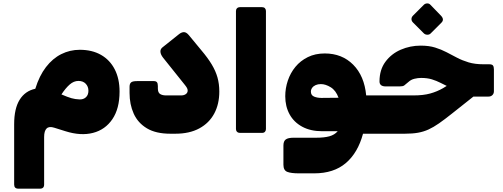

<svg xmlns="http://www.w3.org/2000/svg" viewBox="-20 -793 3021 1153"><path d="M90 340Q65 340 65 315V-47Q65 -141 98 -194Q131 -247 192 -260Q216 -338 256 -390Q296 -442 348 -468Q400 -494 459 -494Q533 -494 586.5 -463.5Q640 -433 669 -376.5Q698 -320 698 -243Q698 -141 655 -77.5Q612 -14 538.5 5Q465 24 373 -5L306 -26Q275 -36 260 -21.5Q245 -7 245 30V315Q245 340 220 340ZM457 -196Q481 -195 496 -209Q511 -223 511 -248Q511 -273 495 -290Q479 -307 451 -307Q423 -307 398.5 -285.5Q374 -264 349 -226Q386 -210 408.5 -203.5Q431 -197 457 -196Z M1003 10Q916 10 862 -22.5Q808 -55 783 -110.5Q758 -166 758 -235V-272Q758 -290 767 -298Q776 -306 803 -306H904Q917 -306 922.5 -299Q928 -292 928 -276V-262Q928 -237 941.5 -228.5Q955 -220 977 -220H1068Q1085 -220 1096 -228Q1107 -236 1107 -249Q1107 -257 1103 -264.5Q1099 -272 1091 -282L959 -447Q945 -465 943.5 -481Q942 -497 955 -508L1054 -587Q1070 -600 1084.5 -600Q1099 -600 1114 -582L1190 -490Q1228 -445 1251.5 -406Q1275 -367 1286 -328Q1297 -289 1297 -243Q1297 -168 1266.5 -111Q1236 -54 1177 -22Q1118 10 1033 10Z M1420 5Q1410 5 1403.5 -1.5Q1397 -8 1397 -18V-727Q1397 -737 1403.5 -743.5Q1410 -750 1420 -750H1554Q1565 -750 1571 -743.5Q1577 -737 1577 -727V-18Q1577 -8 1571 -1.5Q1565 5 1554 5Z M1775 248Q1728 248 1705 239Q1682 230 1682 196V81Q1682 55 1696 44.5Q1710 34 1744 34H1881Q1927 34 1958 25.5Q1989 17 2008 -5H1915Q1845 -5 1795 -32Q1745 -59 1719 -106.5Q1693 -154 1693 -215Q1693 -263 1708.5 -309Q1724 -355 1754 -391.5Q1784 -428 1828.5 -450Q1873 -472 1930 -472Q2034 -472 2101 -404.5Q2168 -337 2179 -220H2228Q2243 -220 2243 -205L2244 -20Q2244 10 2214 10H2160Q2129 125 2056.5 186.5Q1984 248 1867 248ZM1910 -205 2013 -206Q1997 -250 1966 -269Q1935 -288 1907 -288Q1889 -288 1875.5 -282Q1862 -276 1854.5 -265.5Q1847 -255 1847 -243Q1847 -221 1866 -213Q1885 -205 1910 -205Z M2214 10Q2199 10 2199 -5V-190Q2199 -220 2229 -220H2464Q2522 -220 2563.5 -231.5Q2605 -243 2640.5 -263.5Q2676 -284 2714 -311L2781 -359L2896 -271L2693 -110Q2649 -75 2616 -52Q2583 -29 2553.5 -15.5Q2524 -2 2490.5 4Q2457 10 2411 10ZM2820 -213V-241Q2773 -241 2738.5 -249Q2704 -257 2677 -270Q2650 -283 2625.5 -295.5Q2601 -308 2573.5 -316.5Q2546 -325 2509 -325Q2490 -325 2469 -320Q2448 -315 2433 -301Q2415 -285 2407 -279.5Q2399 -274 2378 -274H2297Q2259 -274 2259 -304Q2259 -374 2294.5 -422Q2330 -470 2386.5 -494.5Q2443 -519 2506 -519Q2556 -519 2593 -507.5Q2630 -496 2661.5 -479.5Q2693 -463 2724.5 -446.5Q2756 -430 2794 -418.5Q2832 -407 2884 -407H2918Q2935 -407 2940.5 -399.5Q2946 -392 2946 -376V-245Q2946 -231 2937 -222Q2928 -213 2913 -213ZM2566 -592Q2558 -584 2545.5 -584.5Q2533 -585 2525 -593L2460 -658Q2451 -667 2451 -678.5Q2451 -690 2460 -699L2525 -764Q2533 -772 2545 -772.5Q2557 -773 2565 -764L2628 -699Q2650 -676 2631 -657Z"/></svg>

Font: Rubik Black
Style: Regular
Weight: 900
Designer: Hubert and Fischer
Foundry: Hubert and Fischer
Version: Version 2.300;gftools[0.9.30]